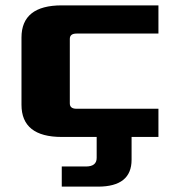

<svg xmlns="http://www.w3.org/2000/svg" viewBox="-20 -510 650 715"><path d="M60 -120V-370Q60 -490 210 -490H570V-385H265Q240 -385 240 -365V-125Q240 -105 265 -105H570V0H210Q60 0 60 -120ZM210 110H300Q340 110 340 78V0H470V85Q470 185 345 185H210Z"/></svg>

Font: Xolonium
Style: Bold
Weight: 700
Designer: Severin Meyer
Version: Version 4.2